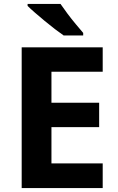

<svg xmlns="http://www.w3.org/2000/svg" viewBox="-20 -954 600 974"><path d="M501 0H90V-714H501V-590H241V-433H483V-309H241V-125H501ZM287 -934Q302 -912 322.5 -884.5Q343 -857 364.5 -831.5Q386 -806 402 -787V-774H303Q284 -787 258.5 -806.5Q233 -826 206.5 -848Q180 -870 157 -890Q134 -910 120 -924V-934Z"/></svg>

Font: Noto Sans Balinese
Style: Regular
Weight: 400
Designer: Aditya Bayu, David Williams
Foundry: David Williams
Version: Version 2.003